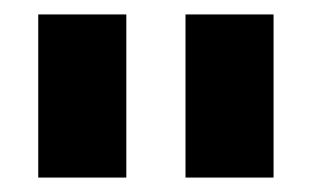

<svg xmlns="http://www.w3.org/2000/svg" viewBox="-20 -747 456 266"><path d="M33 -501V-727H155V-501ZM237 -501V-727H359V-501Z"/></svg>

Font: Expletus Sans
Style: Bold
Weight: 700
Version: Version 7.500